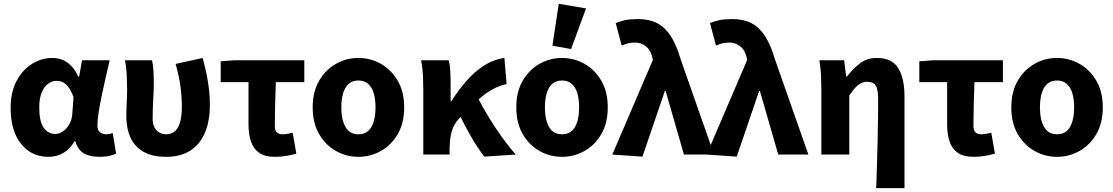

<svg xmlns="http://www.w3.org/2000/svg" viewBox="-20 -813 5857 1010"><path d="M235.3 12Q144.9 12 90.4 -56.6Q35.9 -125.1 35.9 -245.6Q35.9 -328.1 66.9 -386.7Q98 -445.3 148 -476.7Q197.9 -508.1 255.4 -508.1Q283.3 -508.1 308.4 -498.2Q333.5 -488.2 354.8 -466.3Q376.2 -444.4 392.3 -409.2H396L411.7 -496.1H557.1Q547.1 -453.2 535.9 -405Q524.6 -356.8 514.9 -309.3Q505.2 -261.9 498.8 -221.2Q492.5 -180.5 492.5 -152.4Q492.5 -127.6 506.2 -117.1Q519.9 -106.6 540.5 -106.6Q547.9 -106.6 556.1 -108.3Q564.4 -110 573 -113L590.7 -4.6Q577.2 1.7 555.4 6.9Q533.7 12 503.9 12Q452.2 12 420.8 -6.6Q389.3 -25.2 376.2 -70.3H372.6Q323.1 12 235.3 12ZM270.3 -108.3Q292.1 -108.3 312.1 -122.7Q332.2 -137 345.5 -161.4Q358.9 -185.8 360.4 -215.2L366.8 -301.3Q356.6 -330.4 343.4 -349.8Q330.3 -369.1 314.2 -378.5Q298.2 -387.8 278.1 -387.8Q255.4 -387.8 234.4 -373.4Q213.5 -359 200 -328Q186.5 -296.9 186.5 -247.2Q186.5 -175.5 209.5 -141.9Q232.4 -108.3 270.3 -108.3Z M854.8 12Q780.9 12 734.4 -14.9Q687.8 -41.8 666.2 -89.8Q644.6 -137.9 644.6 -199.6Q644.6 -235.4 646.6 -271.6Q648.6 -307.7 648.6 -343.5Q648.6 -373.3 646.9 -414.3Q645.2 -455.2 637.7 -496.1H779.7Q785.6 -471.1 787.3 -439.9Q789 -408.6 789 -373.6Q789 -342.8 786 -289.8Q783 -236.8 783 -187.4Q783 -160.9 792.7 -142.8Q802.3 -124.7 818.5 -115.7Q834.8 -106.6 855.1 -106.6Q881.5 -106.6 899.6 -122.2Q917.7 -137.8 927.2 -170.1Q936.6 -202.3 936.6 -253.1Q936.6 -301.1 929.6 -355.5Q922.6 -409.9 903.8 -476.7L1045.9 -508.1Q1062.8 -448.7 1073.4 -385.5Q1084 -322.4 1084 -260.3Q1084 -176 1058 -114.7Q1032 -53.4 980.7 -20.7Q929.5 12 854.8 12Z M1426.2 12Q1374 12 1343.8 -8.9Q1313.5 -29.7 1300.4 -68Q1287.3 -106.3 1287.3 -157.7V-380.8H1141V-490.5L1215.2 -496.1H1580.7V-380.8H1431Q1428.4 -316.7 1427.1 -256.4Q1425.7 -196 1425.7 -151.7Q1425.7 -126.7 1436.6 -116.7Q1447.4 -106.6 1464.5 -106.6Q1477.9 -106.6 1490.6 -108.7Q1503.2 -110.8 1519.6 -114.6L1538.8 -4.6Q1515.3 1.7 1486.9 6.9Q1458.5 12 1426.2 12Z M1865.5 12Q1802.4 12 1747.6 -18.6Q1692.9 -49.3 1658.9 -107.4Q1624.9 -165.4 1624.9 -247.9Q1624.9 -330.5 1658.9 -388.6Q1692.9 -446.7 1747.6 -477.4Q1802.4 -508.1 1865.5 -508.1Q1928.6 -508.1 1983.3 -477.4Q2038.1 -446.7 2072.1 -388.6Q2106.1 -330.5 2106.1 -247.9Q2106.1 -165.4 2072.1 -107.4Q2038.1 -49.3 1983.3 -18.6Q1928.6 12 1865.5 12ZM1865.5 -106.6Q1911.7 -106.6 1933.6 -145Q1955.4 -183.3 1955.4 -247.9Q1955.4 -291 1945.9 -323Q1936.3 -354.9 1916.3 -372.2Q1896.2 -389.5 1865.5 -389.5Q1834.7 -389.5 1814.7 -372.2Q1794.6 -354.9 1785.1 -323Q1775.5 -291 1775.5 -247.9Q1775.5 -183.3 1797.5 -145Q1819.4 -106.6 1865.5 -106.6Z M2206.7 0V-343.5Q2206.7 -373.3 2204.9 -415.1Q2203 -456.8 2195.4 -496.1H2340.7Q2346.6 -472.7 2348.5 -440.7Q2350.4 -408.6 2350.4 -373.6V-280.8H2354.4Q2391.1 -338.3 2433.5 -387Q2476 -435.7 2525.9 -467.9Q2575.7 -500.2 2633.4 -508.1L2644.9 -371Q2605.5 -362.3 2569.6 -342.4Q2533.8 -322.6 2492.7 -285.9Q2451.6 -249.1 2395.2 -189.8Q2368.2 -161.4 2356.7 -123.3Q2345.3 -85.2 2345.1 -29.4V0ZM2527.7 10.9Q2507.9 -14.3 2486.7 -47.2Q2465.4 -80.1 2443.4 -120.1Q2421.3 -160.1 2398.1 -206.7L2491.8 -302.2Q2516.6 -252.5 2550.6 -197Q2584.5 -141.4 2621.7 -89.7Q2659 -38.1 2693.2 0Z M2936.5 12Q2873.4 12 2818.6 -18.6Q2763.9 -49.3 2729.9 -107.4Q2695.9 -165.4 2695.9 -247.9Q2695.9 -330.5 2729.9 -388.6Q2763.9 -446.7 2818.6 -477.4Q2873.4 -508.1 2936.5 -508.1Q2999.6 -508.1 3054.3 -477.4Q3109.1 -446.7 3143.1 -388.6Q3177.1 -330.5 3177.1 -247.9Q3177.1 -165.4 3143.1 -107.4Q3109.1 -49.3 3054.3 -18.6Q2999.6 12 2936.5 12ZM2936.5 -106.6Q2982.7 -106.6 3004.6 -145Q3026.4 -183.3 3026.4 -247.9Q3026.4 -291 3016.9 -323Q3007.3 -354.9 2987.3 -372.2Q2967.2 -389.5 2936.5 -389.5Q2905.7 -389.5 2885.7 -372.2Q2865.6 -354.9 2856.1 -323Q2846.5 -291 2846.5 -247.9Q2846.5 -183.3 2868.5 -145Q2890.4 -106.6 2936.5 -106.6ZM2984 -555.1 2885.9 -572.6 2919.4 -793.2 3062.9 -768.7Z M3359.6 10.9 3201.1 0 3414.4 -497.6 3411.3 -512.1Q3402.7 -550.2 3377.6 -569.6Q3352.5 -589 3321.4 -589Q3298.5 -589 3282.9 -584.8Q3267.4 -580.6 3250.6 -573L3218.8 -691.6Q3243.2 -701.8 3268.6 -707.2Q3294 -712.6 3338.3 -712.6Q3395.7 -712.6 3437.3 -690.9Q3478.9 -669.2 3508.7 -622.9Q3538.4 -576.6 3559.6 -503.9L3736.4 0H3577.9L3481.4 -334.4H3477.4Z M3855.6 10.9 3697.1 0 3910.4 -497.6 3907.3 -512.1Q3898.7 -550.2 3873.6 -569.6Q3848.5 -589 3817.4 -589Q3794.5 -589 3778.9 -584.8Q3763.4 -580.6 3746.6 -573L3714.8 -691.6Q3739.2 -701.8 3764.6 -707.2Q3790 -712.6 3834.3 -712.6Q3891.7 -712.6 3933.3 -690.9Q3974.9 -669.2 4004.7 -622.9Q4034.4 -576.6 4055.6 -503.9L4232.4 0H4073.9L3977.4 -334.4H3973.4Z M4589.3 176.7Q4591.1 118.4 4593.2 54.6Q4595.4 -9.2 4596.6 -71.9Q4597.9 -134.5 4598.7 -190.5Q4599.5 -246.5 4599.5 -289.2Q4599.5 -342.8 4586.9 -362.9Q4574.3 -382.9 4541.4 -382.9Q4523.9 -382.9 4508.6 -375Q4493.3 -367.1 4478.6 -351.1Q4463.9 -335.2 4447.7 -310.8V0H4300.7V-343.5Q4300.7 -373.3 4299 -414.3Q4297.2 -455.2 4290.1 -496.1H4420.6L4431.2 -410.1H4434.9Q4467 -452 4504.1 -480Q4541.1 -508.1 4592.8 -508.1Q4672.3 -508.1 4705.1 -454.6Q4737.9 -401 4737.9 -308V176.7Z M5101.2 12Q5049 12 5018.8 -8.9Q4988.5 -29.7 4975.4 -68Q4962.3 -106.3 4962.3 -157.7V-380.8H4816V-490.5L4890.2 -496.1H5255.7V-380.8H5106Q5103.4 -316.7 5102.1 -256.4Q5100.7 -196 5100.7 -151.7Q5100.7 -126.7 5111.6 -116.7Q5122.4 -106.6 5139.5 -106.6Q5152.9 -106.6 5165.6 -108.7Q5178.2 -110.8 5194.6 -114.6L5213.8 -4.6Q5190.3 1.7 5161.9 6.9Q5133.5 12 5101.2 12Z M5540.5 12Q5477.4 12 5422.6 -18.6Q5367.9 -49.3 5333.9 -107.4Q5299.9 -165.4 5299.9 -247.9Q5299.9 -330.5 5333.9 -388.6Q5367.9 -446.7 5422.6 -477.4Q5477.4 -508.1 5540.5 -508.1Q5603.6 -508.1 5658.3 -477.4Q5713.1 -446.7 5747.1 -388.6Q5781.1 -330.5 5781.1 -247.9Q5781.1 -165.4 5747.1 -107.4Q5713.1 -49.3 5658.3 -18.6Q5603.6 12 5540.5 12ZM5540.5 -106.6Q5586.7 -106.6 5608.6 -145Q5630.4 -183.3 5630.4 -247.9Q5630.4 -291 5620.9 -323Q5611.3 -354.9 5591.3 -372.2Q5571.2 -389.5 5540.5 -389.5Q5509.7 -389.5 5489.7 -372.2Q5469.6 -354.9 5460.1 -323Q5450.5 -291 5450.5 -247.9Q5450.5 -183.3 5472.5 -145Q5494.4 -106.6 5540.5 -106.6Z"/></svg>

Font: Source Sans 3 Variable
Style: Regular
Weight: 200
Designer: Paul D. Hunt
Foundry: Adobe Systems Incorporated
Version: Version 3.026